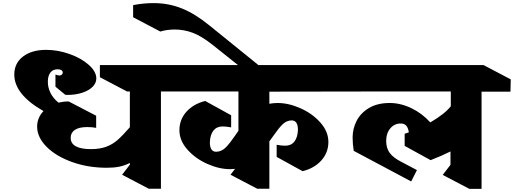

<svg xmlns="http://www.w3.org/2000/svg" viewBox="-20 -1205 3308 1236"><path d="M1016 -616V10H938L766 -80L816 -145V-156Q782 -139 747.5 -132Q713 -125 668 -125Q546 -125 442.5 -162.5Q339 -200 279 -261Q219 -322 219 -390Q219 -447 260 -490Q72 -597 72 -725Q72 -798 128 -841Q184 -884 277 -884Q353 -884 428.5 -857Q504 -830 552 -787Q600 -744 600 -700Q600 -670 576 -646Q552 -622 509.5 -608Q467 -594 414 -594Q404 -594 400 -595L337 -647V-725Q353 -719 362 -719Q372 -719 378 -724.5Q384 -730 384 -738Q384 -748 375 -753.5Q366 -759 351 -759Q321 -759 304.5 -738Q288 -717 288 -679Q288 -640 306 -605Q324 -570 357 -544Q389 -552 422 -552L599 -460V-382Q573 -387 542 -387Q488 -387 461.5 -368.5Q435 -350 435 -318Q435 -281 468.5 -263Q502 -245 565 -245Q622 -245 663 -260Q704 -275 737 -304Q770 -333 816 -386V-616H798L623 -708V-786H1027L1202 -694V-616Z M1714 -537Q1741 -542 1767 -542Q1838 -542 1914.5 -508Q1991 -474 2042.5 -416Q2094 -358 2094 -291Q2094 -223 2049 -172.5Q2004 -122 1928 -103L1761 -195V-273Q1793 -267 1816 -267Q1854 -267 1875 -293.5Q1896 -320 1898 -369Q1898 -430 1857 -430Q1824 -429 1799 -404.5Q1774 -380 1743 -335Q1724 -308 1717 -299L1714 -296V10H1636L1464 -80L1493 -118Q1473 -116 1462 -116Q1391 -116 1314.5 -150Q1238 -184 1186.5 -242Q1135 -300 1135 -367Q1135 -435 1180 -485.5Q1225 -536 1301 -555L1468 -463V-385Q1437 -391 1413 -391Q1375 -391 1354 -364.5Q1333 -338 1331 -289Q1331 -228 1372 -228Q1407 -229 1434 -256.5Q1461 -284 1494 -333L1512 -359L1515 -362V-616H1088L912 -708V-786H2143L2319 -694V-616L1714 -615Z M1326 -1043 1656 -776 1604 -713 1349 -916Q1277 -973 1220.5 -994Q1164 -1015 1106 -1015Q1054 -1015 1012 -1002L837 -1094V-1172Q902 -1185 970 -1185Q1065 -1185 1150 -1151Q1235 -1117 1326 -1043Z M3080 -615V11H3002L2830 -79L2880 -144V-230Q2829 -204 2752 -174L2585 -266V-344L2612 -353Q2607 -384 2594.5 -397Q2582 -410 2559 -410Q2519 -410 2492.5 -378.5Q2466 -347 2466 -298Q2466 -252 2488.5 -221Q2511 -190 2562 -164L2664 -110L2627 -37L2257 -234Q2250 -279 2250 -321Q2250 -376 2275.5 -426.5Q2301 -477 2355 -509.5Q2409 -542 2489 -542Q2559 -542 2628.5 -508.5Q2698 -475 2750 -417Q2844 -472 2882 -521V-616H2164L1989 -708V-786H3093L3268 -694L3266 -615Z"/></svg>

Font: Inknut Antiqua Black
Style: Regular
Weight: 900
Designer: Claus Eggers Sørensen
Foundry: Claus Eggers Sørensen
Version: Version 1.003; ttfautohint (v1.8.2) -l 8 -r 50 -G 200 -x 14 